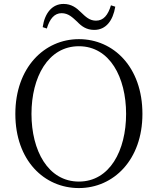

<svg xmlns="http://www.w3.org/2000/svg" viewBox="-20 -941 802 976"><path d="M197 -803 218 -796C233 -846 257 -874 293 -874C328 -874 349 -852 373 -830C394 -808 419 -789 459 -789C518 -789 554 -835 566 -907L544 -914C529 -864 506 -836 468 -836C435 -836 415 -856 391 -879C369 -901 343 -921 303 -921C245 -921 207 -874 197 -803ZM381 15C557 15 704 -128 704 -362C704 -600 557 -742 381 -742C205 -742 58 -597 58 -362C58 -125 205 15 381 15ZM381 -18C224 -18 140 -176 140 -362C140 -548 224 -706 381 -706C538 -706 621 -548 621 -362C621 -176 538 -18 381 -18Z"/></svg>

Font: Noto Serif SC Light
Style: Regular
Weight: 300
Designer: Ryoko NISHIZUKA 西塚涼子 (kana & ideographs); Frank Grießhammer (Latin, Greek & Cyrillic); Wenlong ZHANG 张文龙 (bopomofo); San
Foundry: Adobe
Version: Version 2.001;hotconv 1.1.0;makeotfexe 2.6.0